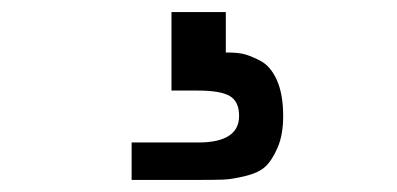

<svg xmlns="http://www.w3.org/2000/svg" viewBox="-20 -48 658 318"><path d="M198 250V188H308Q376 188 376 144Q376 120 360.5 111Q345 102 308 102H264V-28H354V39H357Q371 39 381.5 41Q392 43 410 52Q428 61 438.5 84.5Q449 108 449 144Q449 175 440 196Q431 217 420 227.5Q409 238 386.5 243.5Q364 249 349.5 249.5Q335 250 308 250Z"/></svg>

Font: Hermit
Style: Regular
Weight: 400
Designer: Pablo Caro
Version: Version 2.000;PS 002.000;hotconv 1.0.88;makeotf.lib2.5.64775